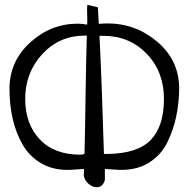

<svg xmlns="http://www.w3.org/2000/svg" viewBox="-20 -747 786 800"><path d="M332 -105.5Q334 -169.9 336.4 -341.3Q338.9 -512.7 341.8 -598.6H333Q227.5 -598.6 156.2 -521.5Q85 -444.3 85 -335Q85 -230.5 145.5 -166.5Q206.1 -102.5 314.5 -102.5Q324.2 -102.5 332 -105.5ZM387.7 -716.8 391.6 -647.5Q415 -649.4 427.7 -649.4Q545.9 -649.4 636.2 -572.3Q726.6 -495.1 726.6 -377Q725.6 -315.4 713.9 -259.8Q702.1 -204.1 676.3 -152.3Q650.4 -100.6 601.6 -69.8Q552.7 -39.1 486.3 -39.1Q472.7 -39.1 448.2 -41Q423.8 -43 417 -43V2.9Q408.2 33.2 382.8 33.2Q365.2 33.2 349.1 19Q333 4.9 329.1 -15.6L330.1 -43Q323.2 -43 298.8 -41Q274.4 -39.1 260.7 -39.1Q197.3 -39.1 149.4 -67.9Q101.6 -96.7 73.7 -145.5Q45.9 -194.3 32.7 -252.9Q19.5 -311.5 19.5 -377Q19.5 -491.2 105.5 -569.8Q191.4 -648.4 304.7 -648.4Q317.4 -648.4 342.8 -644.5Q343.8 -648.4 343.8 -662.1Q343.8 -668 343.3 -684.1Q342.8 -700.2 342.8 -708Q342.8 -711.9 343.3 -717.8Q343.8 -723.6 343.8 -726.6ZM410.2 -597.7H394.5Q403.3 -428.7 413.1 -105.5H424.8Q552.7 -106.4 607.9 -163.6Q663.1 -220.7 663.1 -335Q663.1 -448.2 591.3 -522.9Q519.5 -597.7 410.2 -597.7Z"/></svg>

Font: Neucha
Style: Regular
Weight: 400
Designer: Jovanny Lemonad
Foundry: Jovanny Lemonad
Version: Version 001.001